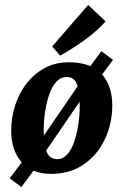

<svg xmlns="http://www.w3.org/2000/svg" viewBox="-20 -687 497 773"><path d="M66 66 19 31 80 -50 105 -66 314 -371 323 -393 388 -481 435 -446 376 -367 351 -351 142 -46 133 -24ZM210 -46Q233 -46 250 -64.5Q267 -83 278 -114.5Q289 -146 295 -184Q301 -222 301 -260Q301 -291 297.5 -317.5Q294 -344 283 -360.5Q272 -377 247 -377Q225 -377 207.5 -358.5Q190 -340 179 -309Q168 -278 162 -240Q156 -202 156 -164Q156 -133 159.5 -106.5Q163 -80 174.5 -63.5Q186 -47 210 -46ZM187 13Q106 13 65.5 -35.5Q25 -84 25 -160Q25 -215 42 -266Q59 -317 91.5 -356.5Q124 -396 169 -417.5Q214 -439 271 -436Q353 -432 392.5 -385.5Q432 -339 432 -263Q432 -189 402 -126Q372 -63 317 -25Q262 13 187 13ZM190 -500 335 -667 405 -601Q374 -565 325 -529Q276 -493 222 -463Z"/></svg>

Font: Yrsa
Style: Italic
Weight: 400
Italic angle: -7.10001°
Designer: Anna Giedrys (Yrsa+Rasa design), David Brezina (Yrsa art-direction, Rasa art-direction, design)
Foundry: Rosetta Type Foundry
Version: Version 2.004